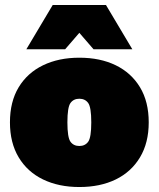

<svg xmlns="http://www.w3.org/2000/svg" viewBox="-20 -742 638 772"><path d="M299 -510Q383 -510 445.5 -479.5Q508 -449 543 -391Q578 -333 578 -250Q578 -168 543 -109.5Q508 -51 445.5 -20.5Q383 10 299 10Q216 10 153 -20.5Q90 -51 55 -109.5Q20 -168 20 -250Q20 -333 55 -391Q90 -449 153 -479.5Q216 -510 299 -510ZM299 -345Q276 -345 263.5 -328Q251 -311 251 -250Q251 -189 263.5 -172Q276 -155 299 -155Q322 -155 334.5 -172Q347 -189 347 -250Q347 -311 334.5 -328Q322 -345 299 -345ZM512 -544H356L299 -610L242 -544H86L192 -722H406Z"/></svg>

Font: Prodigy Sans Black
Style: Regular
Weight: 900
Designer: Wei Huang
Foundry: Wei Huang
Version: Version 1.003; ttfautohint (v1.8.3)